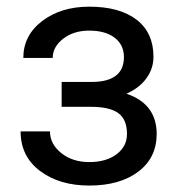

<svg xmlns="http://www.w3.org/2000/svg" viewBox="-20 -558 548 587"><path d="M358.9 -383.8C358.9 -334.6 328.1 -309.2 266.6 -307.6H168.5V-231.4H258.8C296.2 -231.4 323.8 -225 341.6 -212.2C359.3 -199.3 368.2 -178.1 368.2 -148.4C368.2 -123 357.6 -102.4 336.4 -86.4C315.3 -70.5 287.4 -62.5 252.9 -62.5C218.8 -62.5 190.2 -71.7 167.2 -90.1C144.3 -108.5 132.8 -130.5 132.8 -156.2H43C43 -105.5 62.7 -65.2 102.3 -35.4C141.8 -5.6 192.1 9.3 252.9 9.3C315.4 9.3 365.4 -4.9 402.8 -33.2C440.3 -61.5 459 -99.9 459 -148.4C459 -209.6 428.2 -250.7 366.7 -271.5C393.1 -283.2 413.4 -299 427.7 -318.8C442.1 -338.7 449.2 -360.5 449.2 -384.3C449.2 -433.4 432 -471.3 397.5 -497.8C363 -524.3 314.8 -537.6 252.9 -537.6C195.3 -537.6 147.3 -522.9 108.9 -493.7C70.5 -464.4 51.3 -426.8 51.3 -380.9H141.1C141.1 -403.3 151.8 -422.9 173.1 -439.5C194.4 -456.1 221 -464.4 252.9 -464.4C285.8 -464.4 311.7 -457.1 330.6 -442.6C349.4 -428.1 358.9 -408.5 358.9 -383.8Z"/></svg>

Font: Roboto1
Style: rg
Weight: 400
Designer: Google
Version: Version 2.137; 2017